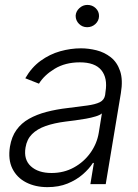

<svg xmlns="http://www.w3.org/2000/svg" viewBox="-20 -750 564 782"><path d="M173.3 12.2Q124 12.2 86.4 -7.1Q48.8 -26.4 30.5 -63.2Q12.2 -100.1 20.5 -152.8Q27.3 -193.4 47.1 -220.9Q66.9 -248.5 98.1 -266.1Q129.4 -283.7 169.4 -294.2Q209.5 -304.7 256.3 -310.1Q303.2 -315.9 335.7 -320.3Q368.2 -324.7 386.5 -333.7Q404.8 -342.8 408.2 -363.3L409.7 -376Q418.9 -432.1 392.8 -464.1Q366.7 -496.1 305.2 -496.1Q246.1 -496.1 202.9 -470Q159.7 -443.8 138.7 -409.2L83 -431.2Q108.4 -475.6 145.5 -502.4Q182.6 -529.3 225.3 -541.3Q268.1 -553.2 309.6 -553.2Q340.8 -553.2 373 -545.2Q405.3 -537.1 431.2 -516.8Q457 -496.6 469.2 -460.7Q481.4 -424.8 472.2 -370.1L410.6 0H348.1L362.3 -86.4H358.4Q343.3 -62.5 317.1 -39.8Q291 -17.1 255.1 -2.4Q219.2 12.2 173.3 12.2ZM189.9 -45.4Q240.2 -45.4 281 -67.9Q321.8 -90.3 348.4 -127.7Q375 -165 382.3 -209.5L395 -288.1Q387.2 -281.2 369.6 -275.9Q352.1 -270.5 330.3 -266.6Q308.6 -262.7 286.4 -259.8Q264.2 -256.8 247.6 -254.9Q200.7 -249 166 -236.8Q131.3 -224.6 110.4 -203.6Q89.4 -182.6 84 -149.4Q75.7 -100.1 105.7 -72.8Q135.7 -45.4 189.9 -45.4ZM335 -639.2Q315.4 -639.2 301.8 -652.8Q288.1 -666.5 288.1 -686Q289.1 -703.6 303.2 -716.8Q317.4 -730 335.9 -730Q356 -730 369.9 -716.6Q383.8 -703.1 383.3 -684.1Q382.8 -665.5 368.7 -652.3Q354.5 -639.2 335 -639.2Z"/></svg>

Font: Inter Tight Light
Style: Italic
Weight: 300
Italic angle: -9.39999°
Designer: Rasmus Andersson
Foundry: rsms
Version: Version 3.004